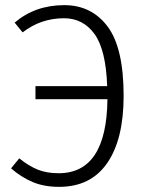

<svg xmlns="http://www.w3.org/2000/svg" viewBox="-20 -716 567 747"><path d="M210 11Q151 11 106.5 -8Q62 -27 23 -61L55 -100Q92 -70 127 -56Q162 -42 208 -42Q395 -42 398 -330H118V-381H397Q392 -523 347.5 -584Q303 -645 229 -645Q139 -645 68 -590L37 -628Q117 -696 230 -696Q336 -696 398.5 -613Q461 -530 461 -343Q461 -174 397 -81.5Q333 11 210 11Z"/></svg>

Font: Trujillo Light
Style: Regular
Weight: 300
Designer: Fira Sans original fonts by bBox Type GmbH, Carrois Corporate GbR, & Edenspiekermann AG / Changes by Cristiano Sobral
Foundry: Fira Sans original fonts by bBox Type GmbH, Carrois Corporate GbR, & Edenspiekermann AG / Changes by Cristiano Sobral
Version: Version 4.301;July 28, 2020;FontCreator 13.0.0.2655 64-bit